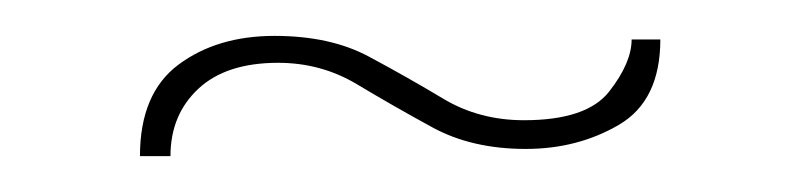

<svg xmlns="http://www.w3.org/2000/svg" viewBox="-20 -716 446 107"><path d="M58 -629Q58 -664 79.5 -680Q101 -696 133 -696Q164 -696 185.5 -684.5Q207 -673 227 -661Q247 -649 272 -649Q307 -649 319.5 -665Q332 -681 332 -694H348Q348 -660 325 -646.5Q302 -633 273 -633Q243 -633 221 -645Q199 -657 179 -669Q159 -681 135 -681Q106 -681 90.5 -666.5Q75 -652 75 -629Z"/></svg>

Font: Smooch Sans Thin
Style: Regular
Weight: 100
Designer: Robert E. Leuschke
Foundry: Robert E. Leuschke
Version: Version 1.010